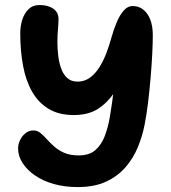

<svg xmlns="http://www.w3.org/2000/svg" viewBox="-20 -735 679 764"><path d="M289 9.4Q237.6 9.4 194.2 -2.8Q150.8 -15 119.1 -37Q87.4 -59 69.7 -86.5Q52 -114 52 -144.6Q52 -161 59.8 -177.5Q67.6 -194 81.5 -205Q95.4 -216 112.8 -216Q128.2 -216 140.7 -205.9Q153.2 -195.8 166.2 -181.3Q179.2 -166.8 196 -151.8Q212.8 -136.8 236.1 -126.7Q259.4 -116.6 293.2 -116.6Q335.8 -116.6 360.1 -138.3Q384.4 -160 397.1 -194.1Q409.8 -228.2 416.6 -266.6Q420.8 -290 425.8 -325.4Q430.8 -360.8 435.3 -400.5Q439.8 -440.2 443.5 -478.3Q447.2 -516.4 450.1 -546.5Q453 -576.6 454 -591L487.8 -458.6Q462.6 -407.6 434.7 -366.4Q406.8 -325.2 368.8 -301.2Q330.8 -277.2 273.6 -277.2Q214.2 -277.2 173.4 -301.9Q132.6 -326.6 107.6 -370.5Q82.6 -414.4 71.6 -474Q60.6 -533.6 60.6 -602.6Q60.6 -631.4 68.7 -656.7Q76.8 -682 93.6 -698.5Q110.4 -715 137 -715Q171.4 -715 192.1 -700.3Q212.8 -685.6 212.8 -660.6Q212.8 -642 210.6 -617.4Q208.4 -592.8 208.4 -567.4Q208.4 -544 211.3 -516.8Q214.2 -489.6 222.3 -465.3Q230.4 -441 246.5 -425.6Q262.6 -410.2 288.8 -410.2Q315.8 -410.2 337.3 -425.6Q358.8 -441 375.2 -466.9Q391.6 -492.8 403.3 -523.9Q415 -555 423.4 -585.4Q432.8 -619.4 445.2 -648.2Q457.6 -677 473.2 -694Q488.8 -711 507.2 -711Q543.8 -711 565.9 -679.8Q588 -648.6 588 -594Q588 -564 585.8 -520.2Q583.6 -476.4 579.3 -425.7Q575 -375 569 -325.7Q563 -276.4 554.8 -235.6Q546.2 -192.4 528.4 -149.1Q510.6 -105.8 479.7 -69.9Q448.8 -34 402.2 -12.3Q355.6 9.4 289 9.4Z"/></svg>

Font: Shantell Sans Light
Style: Regular
Weight: 300
Designer: Stephen Nixon, Anya Danilova, Shantell Martin
Foundry: Arrow Type
Version: Version 1.011;[c5ecc13dd]